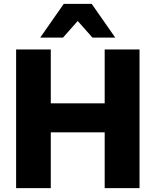

<svg xmlns="http://www.w3.org/2000/svg" viewBox="-20 -975 807 995"><path d="M63.5 -718.8H243.2V-439.5H522.5V-718.8H703.1V0H522.5V-289.1H243.2V0H63.5ZM310.5 -955.1H455.1L577.1 -780.3H459L382.8 -866.2L306.6 -780.3H188.5Z"/></svg>

Font: Min Sans Black
Style: Regular
Weight: 900
Designer: Jinseong-Kim, NotoSansCJK, Nunito
Foundry: Jinseong-Kim
Version: Version 1.000